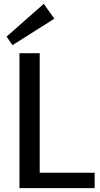

<svg xmlns="http://www.w3.org/2000/svg" viewBox="-20 -976 519 996"><path d="M162 -80H471V0H81V-700H186V-18ZM262 -879 45 -742 14 -786 207 -956Z"/></svg>

Font: Pathway Extreme Medium
Style: Regular
Weight: 500
Designer: Eduardo Rodriguez Tunni
Foundry: Eduardo Rodriguez Tunni
Version: Version 1.001;gftools[0.9.26]